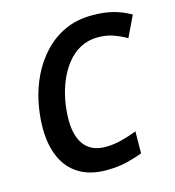

<svg xmlns="http://www.w3.org/2000/svg" viewBox="-109 -817 839 920"><g transform="rotate(-15 310.5 -357.5)"><path d="M306 10Q227 10 172.5 -23Q118 -56 90.5 -117.5Q63 -179 63 -263Q63 -326 76.5 -391.5Q90 -457 119 -516.5Q148 -576 192 -623Q236 -670 295.5 -697.5Q355 -725 431 -725Q490 -725 534.5 -713.5Q579 -702 621 -678L571 -574Q540 -592 506 -604Q472 -616 430 -616Q382 -616 343.5 -595.5Q305 -575 276.5 -539Q248 -503 229.5 -458.5Q211 -414 202 -365Q193 -316 193 -269Q193 -187 228 -143Q263 -99 332 -99Q371 -99 410 -109Q449 -119 488 -134L487 -25Q453 -12 408.5 -1Q364 10 306 10Z"/></g></svg>

Font: Noto Sans Display SemiBold
Style: Italic
Weight: 600
Italic angle: -12°
Designer: Monotype Design Team
Foundry: Monotype Imaging Inc.
Version: Version 2.003